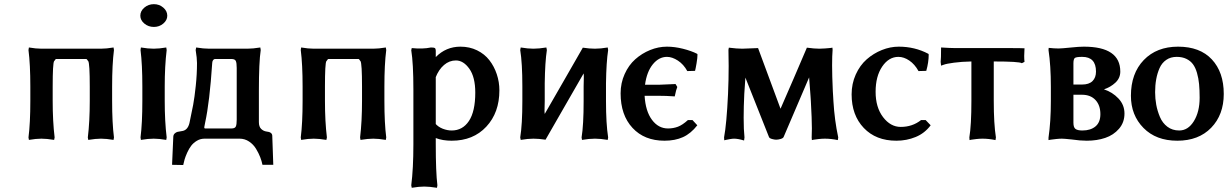

<svg xmlns="http://www.w3.org/2000/svg" viewBox="-20 -663 5877 918"><path d="M178.2 -430.2H462.9Q488.3 -430.2 522.9 -436L524.9 -423.8Q516.1 -355.5 516.1 -249V-181.2Q516.1 -74.2 524.9 -5.9L522.9 5.9Q488.3 0 462.9 0Q438 0 401.9 5.9L399.9 -5.9Q409.2 -82 409.2 -181.2V-249Q409.2 -358.9 401.9 -371.1V-370.1Q395 -380.9 393.1 -380.9H248Q245.6 -380.9 238.8 -370.1V-371.1Q231.9 -359.9 231.9 -249V-181.2Q231.9 -82 241.2 -5.9L238.8 5.9Q203.1 0 178.2 0Q152.3 0 118.2 5.9L116.2 -5.9Q125 -74.2 125 -181.2V-249Q125 -355.5 116.2 -423.8L118.2 -436Q152.3 -430.2 178.2 -430.2Z M650.9 -587.9Q650.9 -610.4 670.2 -626.7Q689.5 -643.1 715.8 -643.1Q741.7 -643.1 760.7 -626.7Q779.8 -610.4 779.8 -587.9Q779.8 -566.4 760.7 -550.3Q741.7 -534.2 715.8 -534.2Q689.5 -534.2 670.2 -550.3Q650.9 -566.4 650.9 -587.9ZM660.6 -181.2V-249Q660.6 -355.5 651.9 -423.8L653.8 -436Q688 -430.2 714.8 -430.2Q740.7 -430.2 774.9 -436L776.9 -423.8Q767.6 -347.7 767.6 -249V-181.2Q767.6 -82 776.9 -5.9L774.9 5.9Q740.7 0 714.8 0Q688 0 653.8 5.9L651.9 -5.9Q660.6 -74.2 660.6 -181.2Z M960.9 -77.1 956.5 -54.2Q956.5 -48.8 960.9 -48.8H1086.9Q1103 -48.8 1107.4 -57.9Q1111.8 -66.9 1111.8 -90.8V-337.9Q1111.8 -362.3 1107.4 -371.6Q1103 -380.9 1086.9 -380.9H1007.8Q1002.9 -380.9 999.5 -376.2Q996.1 -371.6 995.4 -367.4Q994.6 -363.3 994.6 -360.8Q982.4 -175.8 960.9 -77.1ZM921.9 -361.8Q921.9 -384.8 915.5 -423.8L918 -436Q952.6 -430.2 980 -430.2H1162.6Q1189 -430.2 1224.6 -436L1226.6 -423.8Q1217.8 -365.7 1217.8 -229V-79.1Q1217.8 -57.1 1228.8 -46.6Q1239.7 -36.1 1253.9 -34.2Q1280.3 -31.7 1281.7 -15.1Q1282.7 6.3 1284.2 54.9Q1285.6 103.5 1286.6 125H1234.9Q1231.4 107.4 1224.1 88.4Q1216.8 69.3 1204.1 48.3Q1191.4 27.3 1170.9 13.7Q1150.4 0 1126 0H957.5Q938 0 921.4 10Q904.8 20 894.3 33.7Q883.8 47.4 875.2 66.4Q866.7 85.4 862.8 98.6Q858.9 111.8 856 126L802.7 125L808.6 -9.8Q809.1 -19 815.4 -24.9Q821.8 -30.8 828.6 -32.5Q835.4 -34.2 848.6 -36.1Q877 -39.1 885.7 -74.2Q897 -126.5 903.6 -161.9Q910.2 -197.3 916 -252.7Q921.9 -308.1 921.9 -361.8Z M1480 -430.2H1764.6Q1790 -430.2 1824.7 -436L1826.7 -423.8Q1817.9 -355.5 1817.9 -249V-181.2Q1817.9 -74.2 1826.7 -5.9L1824.7 5.9Q1790 0 1764.6 0Q1739.7 0 1703.6 5.9L1701.7 -5.9Q1710.9 -82 1710.9 -181.2V-249Q1710.9 -358.9 1703.6 -371.1V-370.1Q1696.8 -380.9 1694.8 -380.9H1549.8Q1547.4 -380.9 1540.5 -370.1V-371.1Q1533.7 -359.9 1533.7 -249V-181.2Q1533.7 -82 1543 -5.9L1540.5 5.9Q1504.9 0 1480 0Q1454.1 0 1419.9 5.9L1418 -5.9Q1426.8 -74.2 1426.8 -181.2V-249Q1426.8 -355.5 1418 -423.8L1419.9 -436Q1454.1 -430.2 1480 -430.2Z M2063.5 -293.9V-69.8L2060.5 -73.2Q2074.7 -56.2 2096.7 -47.6Q2118.7 -39.1 2139.6 -39.1Q2191.9 -39.1 2222.2 -84.7Q2252.4 -130.4 2252.4 -220.2Q2252.4 -294.4 2224.1 -334.2Q2195.8 -374 2159.7 -374Q2128.4 -374 2103 -352.3Q2077.6 -330.6 2062.5 -292ZM2181.6 -439.9Q2225.1 -439.9 2261 -422.4Q2296.9 -404.8 2319.8 -375.2Q2342.8 -345.7 2355.2 -308.3Q2367.7 -271 2367.7 -231Q2367.7 -124.5 2305.2 -57.4Q2242.7 9.8 2139.6 9.8Q2096.7 9.8 2063.5 -2.9V26.9Q2063.5 159.2 2071.3 223.1L2069.3 234.9Q2033.2 229 2008.3 229Q1982.9 229 1948.7 234.9L1946.3 223.1Q1956.5 143.1 1956.5 26.9V-234.9Q1956.5 -359.9 1946.3 -422.9L1948.7 -433.1Q2001 -427.7 2040.5 -436Q2054.7 -436 2059.1 -433.1Q2063.5 -430.2 2063.5 -420.9V-390.1Q2112.3 -439.9 2181.6 -439.9Z M2477.5 -250Q2477.5 -361.8 2467.3 -423.8L2469.7 -436Q2503.9 -430.2 2530.3 -430.2Q2556.6 -430.2 2592.3 -436L2594.7 -423.8Q2585.9 -366.2 2584.5 -265.1V-180.2Q2584.5 -163.6 2583.7 -145.3Q2583 -127 2584.5 -118.2Q2618.2 -176.3 2680.4 -284.9Q2742.7 -393.6 2766.6 -435.1Q2798.3 -430.2 2824.7 -430.2Q2851.6 -430.2 2885.7 -436L2887.7 -423.8Q2878.9 -366.2 2877.4 -265.1V-180.2Q2877.4 -71.3 2887.7 -5.9L2885.7 5.9Q2851.6 0 2824.7 0Q2796.9 0 2762.7 5.9L2760.7 -5.9Q2770.5 -64.9 2770.5 -180.2V-250Q2770.5 -264.6 2771.2 -283.7Q2772 -302.7 2770.5 -312Q2736.8 -253.9 2674.6 -145.3Q2612.3 -36.6 2588.4 4.9Q2555.2 0 2530.3 0Q2503.9 0 2469.7 5.9L2467.3 -5.9Q2477.5 -67.9 2477.5 -180.2Z M3168.9 -439.9Q3205.6 -439.9 3245.4 -429.9Q3285.2 -419.9 3313 -405.8L3314.9 -402.8Q3314.9 -386.7 3310.3 -359.9Q3305.7 -333 3303.2 -324.2L3266.1 -323.2Q3248.5 -355.5 3221.2 -373.3Q3193.8 -391.1 3168.9 -391.1Q3130.4 -391.1 3101.3 -355.5Q3072.3 -319.8 3064 -257.8H3130.9Q3147 -257.8 3210 -261.2L3218.3 -247.1Q3212.9 -235.4 3206.1 -202.1Q3166.5 -205.1 3122.1 -205.1H3062Q3066.4 -131.3 3097.2 -90.1Q3127.9 -48.8 3173.8 -48.8Q3199.2 -48.8 3221.2 -57.1Q3243.2 -65.4 3269 -88.9H3291L3314 -64Q3283.2 -24.4 3245.4 -7.3Q3207.5 9.8 3157.2 9.8Q3061 9.8 3004.2 -51.5Q2947.3 -112.8 2947.3 -216.8Q2947.3 -266.1 2966.6 -308.8Q2985.8 -351.6 3017.3 -379.6Q3048.8 -407.7 3088.4 -423.8Q3127.9 -439.9 3168.9 -439.9Z M3538.6 -213.9Q3535.6 -152.3 3535.6 -100.1Q3535.6 -41.5 3539.6 -5.9L3537.6 8.8Q3508.8 0 3489.7 0Q3482.4 0 3470.7 2Q3459 3.9 3450.7 5.9L3442.9 7.8L3441.9 -5.9Q3454.1 -69.3 3460.9 -213.9Q3463.9 -281.2 3463.9 -347.2Q3463.9 -401.9 3462.9 -424.8L3464.8 -435.1Q3503.9 -430.2 3528.8 -430.2L3604.5 -433.1L3711.9 -143.1Q3775.4 -288.1 3837.9 -435.1Q3874 -430.2 3897.9 -430.2Q3909.7 -430.2 3925 -431.4Q3940.4 -432.6 3950.2 -433.6L3960 -435.1L3960.9 -424.8Q3958.5 -397.5 3958.5 -350.1Q3958.5 -301.8 3961.9 -228Q3962.4 -221.2 3963.4 -204.1Q3964.4 -187 3964.8 -179.2Q3970.2 -87.4 3987.8 -5.9L3985.8 6.8Q3953.6 0 3923.8 0Q3910.6 0 3895 1.7Q3879.4 3.4 3870.6 4.9L3861.8 6.8L3860.8 -4.9Q3861.8 -20 3861.8 -48.8Q3861.8 -92.8 3856.9 -179.2Q3856.9 -182.6 3855.5 -200.9Q3854 -219.2 3853.5 -228Q3853.5 -229.5 3853 -233.9Q3852.5 -238.3 3852.5 -241.2Q3849.1 -290.5 3848.6 -293Q3828.6 -245.1 3787.6 -150.4Q3746.6 -55.7 3726.6 -7.8Q3724.1 -2 3712.2 1.5Q3700.2 4.9 3690.9 4.9Q3683.1 4.9 3670.9 1.5Q3658.7 -2 3656.7 -7.8L3543.9 -292Q3539.6 -236.3 3538.6 -213.9Z M4275.4 -391.1Q4229.5 -391.1 4198 -344.7Q4166.5 -298.3 4166.5 -224.1Q4166.5 -149.9 4202.1 -103Q4237.8 -56.2 4286.6 -56.2Q4342.3 -56.2 4383.8 -88.9H4405.8L4429.7 -64Q4401.4 -25.9 4358.2 -8.1Q4314.9 9.8 4265.6 9.8Q4168 9.8 4109.9 -51.3Q4051.8 -112.3 4051.8 -211.9Q4051.8 -262.7 4071.5 -306.6Q4091.3 -350.6 4123.8 -379.2Q4156.2 -407.7 4196.3 -423.8Q4236.3 -439.9 4277.3 -439.9Q4354 -439.9 4418.5 -405.8L4420.4 -402.8Q4420.4 -365.2 4408.7 -324.2L4371.6 -323.2Q4353.5 -356 4327.6 -373.5Q4301.8 -391.1 4275.4 -391.1Z M4614.7 -5.9Q4624.5 -64.9 4624.5 -181.2V-369.1Q4577.6 -368.2 4541.3 -363.3Q4504.9 -358.4 4492.2 -353.5L4479.5 -349.1L4477.5 -367.2Q4479.5 -381.3 4479.5 -436Q4524.9 -433.1 4547.4 -433.1H4807.6Q4861.3 -433.1 4878.4 -432.1Q4875.5 -391.1 4878.4 -367.2L4865.7 -360.8Q4853.5 -369.1 4731.4 -369.1V-181.2Q4731.4 -71.3 4741.7 -5.9L4739.7 6.8Q4707.5 0 4677.7 0Q4664.6 0 4648.9 1.7Q4633.3 3.4 4624.5 4.9L4615.7 6.8Z M5112.3 -258.8H5153.3Q5187 -258.8 5203.6 -275.4Q5220.2 -292 5220.2 -320.8Q5220.2 -391.1 5154.3 -391.1Q5125 -391.1 5118.7 -385.5Q5112.3 -379.9 5112.3 -359.9ZM5112.3 -210V-76.2Q5112.3 -53.7 5122.3 -46.4Q5132.3 -39.1 5155.3 -39.1Q5194.3 -39.1 5217.8 -58.6Q5241.2 -78.1 5241.2 -117.2Q5241.2 -159.7 5217.8 -184.8Q5194.3 -210 5153.3 -210ZM5176.3 9.8Q5144.5 9.8 5104.5 3.9Q5068.4 0 5057.1 0Q5045.4 0 5029.5 1.7Q5013.7 3.4 5003.4 4.9L4993.2 6.8V-4.9Q5004.4 -81.5 5004.4 -180.2V-247.1Q5004.4 -349.6 4993.2 -423.8L4994.1 -434.1Q5021 -431.2 5041.5 -431.2Q5055.2 -431.2 5102.5 -436Q5138.7 -439.9 5162.1 -439.9Q5336.4 -439.9 5336.4 -320.8Q5336.4 -289.6 5313 -267.8Q5289.6 -246.1 5258.3 -235.8Q5298.8 -222.7 5327.6 -192.1Q5356.4 -161.6 5356.4 -120.1Q5356.4 -77.6 5330.3 -47.4Q5304.2 -17.1 5264.4 -3.7Q5224.6 9.8 5176.3 9.8Z M5387.2 -205.1Q5387.2 -312 5448.7 -376Q5510.3 -439.9 5612.8 -439.9Q5717.3 -439.9 5774.2 -378.9Q5831.1 -317.9 5831.1 -213.9Q5831.1 -114.3 5771 -52.2Q5710.9 9.8 5608.9 9.8Q5507.3 9.8 5447.3 -51.3Q5387.2 -112.3 5387.2 -205.1ZM5606 -391.1Q5577.1 -391.1 5556.2 -376.7Q5535.2 -362.3 5524.2 -337.4Q5513.2 -312.5 5508.1 -283.9Q5502.9 -255.4 5502.9 -222.2Q5502.9 -191.4 5508.3 -162.1Q5513.7 -132.8 5525.9 -103.8Q5538.1 -74.7 5561.8 -56.9Q5585.4 -39.1 5618.2 -39.1Q5660.6 -39.1 5688.2 -83.7Q5715.8 -128.4 5715.8 -195.8Q5715.8 -232.9 5713.1 -261Q5710.4 -289.1 5703.1 -314.5Q5695.8 -339.8 5683.8 -356Q5671.9 -372.1 5652.3 -381.6Q5632.8 -391.1 5606 -391.1Z"/></svg>

Font: Linear Smooth
Style: Bold
Weight: 700
Designer: Philipp H. Poll, Flanker
Foundry: Philipp H. Poll, reworked by Flanker
Version: Version 1.061 | FøM Fix